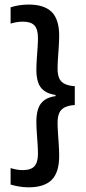

<svg xmlns="http://www.w3.org/2000/svg" viewBox="-20 -697 379 842"><path d="M26.5 -665V-593.5Q37.5 -597 51.2 -599.5Q65 -602 80.5 -602Q116 -602 131.2 -585.2Q146.5 -568.5 146.5 -530.5Q146.5 -513.5 144.8 -488Q143 -462.5 141.2 -436.2Q139.5 -410 139.5 -390.5Q139.5 -360 146.8 -337Q154 -314 172.5 -299.8Q191 -285.5 223.5 -280.5V-271L227.5 -276Q193 -272 173.8 -257.2Q154.5 -242.5 147 -218.8Q139.5 -195 139.5 -164Q139.5 -144.5 141.2 -118Q143 -91.5 144.8 -66Q146.5 -40.5 146.5 -23Q146.5 15 131 32Q115.5 49 79.5 49Q64 49 50.8 46.2Q37.5 43.5 26.5 40V112.5Q43.5 117.5 63.8 121Q84 124.5 105.5 124.5Q174 124.5 206.8 91.8Q239.5 59 239.5 -13Q239.5 -33.5 237.8 -60.8Q236 -88 234.2 -114.5Q232.5 -141 232.5 -159Q232.5 -183.5 239.2 -200Q246 -216.5 262.5 -225.5Q279 -234.5 308 -236.5V-319Q279 -321 262.5 -329.8Q246 -338.5 239.2 -355Q232.5 -371.5 232.5 -395.5Q232.5 -414 234.2 -440.2Q236 -466.5 237.8 -493.5Q239.5 -520.5 239.5 -540Q239.5 -612 206.8 -644.5Q174 -677 105.5 -677Q84 -677 63.8 -673.8Q43.5 -670.5 26.5 -665Z"/></svg>

Font: Anek Kannada Medium
Style: Regular
Weight: 500
Designer: Vaishnavi Murthy, Maithili Shingre (Kannada) & Yesha Goshar (Latin)
Foundry: Ek Type
Version: Version 1.003